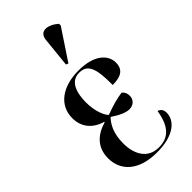

<svg xmlns="http://www.w3.org/2000/svg" viewBox="-252 -867 940 940"><g transform="rotate(-45 218.0 -397.0)"><path d="M235 -605 340 -763V-775C298 -812 245 -819 239 -766L223 -610ZM234 10C354 10 405 -42 405 -94C405 -112 398 -127 379 -132C363 -29 316 -1 258 -1C180 -1 148 -65 148 -139C148 -209 172 -249 196 -274C235 -248 265 -235 288 -235C316 -235 336 -254 336 -280C336 -300 328 -313 318 -320C286 -316 245 -305 197 -287C181 -302 161 -348 161 -407C161 -499 193 -536 240 -536C297 -536 315 -495 314 -377C381 -377 403 -403 403 -444C403 -491 362 -546 245 -546C136 -546 59 -493 59 -402C59 -339 97 -296 157 -279V-276C92 -257 44 -216 44 -139C44 -54 107 10 234 10Z"/></g></svg>

Font: Noto Serif Display Condensed Medium
Style: Regular
Weight: 500
Width: 3
Designer: Monotype Design Team
Foundry: Monotype Imaging Inc.
Version: Version 2.009